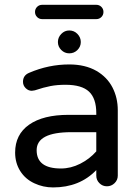

<svg xmlns="http://www.w3.org/2000/svg" viewBox="-20 -781 589 811"><path d="M127.9 -730.5Q127.9 -743.2 136.7 -752Q145.5 -760.7 158.2 -760.7H386.7Q399.4 -760.7 408.2 -752Q417 -743.2 417 -730.5Q417 -717.8 408.2 -709Q399.4 -700.2 386.7 -700.2H158.2Q145.5 -700.2 136.7 -709Q127.9 -717.8 127.9 -730.5ZM224.6 -603.5Q224.6 -623 238.8 -637.7Q252.9 -652.3 272.5 -652.3Q293 -652.3 307.1 -637.7Q321.3 -623 321.3 -603.5Q321.3 -584 307.1 -569.8Q293 -555.7 272.5 -555.7Q252.9 -555.7 238.8 -569.8Q224.6 -584 224.6 -603.5ZM125 -6.8Q86.9 -24.4 65.4 -58.6Q43.9 -92.8 43.9 -136.7Q43.9 -212.9 103 -254.4Q162.1 -295.9 269.5 -295.9H386.7V-302.7Q386.7 -365.2 356 -394Q325.2 -422.9 256.8 -422.9Q221.7 -422.9 193.4 -417.5Q165 -412.1 127 -399.4L114.3 -397.5Q99.6 -397.5 88.4 -408.7Q77.1 -419.9 77.1 -435.5Q77.1 -462.9 103.5 -473.6Q185.5 -508.8 272.5 -508.8Q339.8 -508.8 387.7 -481.4Q432.6 -455.1 455.1 -411.6Q477.5 -368.2 477.5 -315.4V-39.1Q477.5 -20.5 463.9 -7.3Q450.2 5.9 431.6 5.9Q413.1 5.9 399.9 -7.3Q386.7 -20.5 386.7 -39.1V-62.5Q316.4 10.7 204.1 10.7Q162.1 10.7 125 -6.8ZM386.7 -141.6V-222.7H281.2Q134.8 -222.7 134.8 -146.5Q134.8 -69.3 237.3 -69.3Q279.3 -69.3 318.8 -89.4Q358.4 -109.4 386.7 -141.6Z"/></svg>

Font: jf-openhuninn-1.1
Style: Regular
Weight: 400
Designer: [Kosugi Maru]
      Designed by Motoya company      

      [Varela Round]
      Joe Prince(Latin component); Avraham Co
Foundry: justfont CO.,LTD.
Version: 1.1